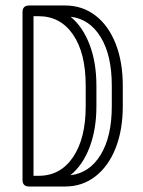

<svg xmlns="http://www.w3.org/2000/svg" viewBox="-20 -679 520 699"><path d="M217 -659Q280 -659 327.5 -622.5Q375 -586 401 -520Q427 -454 427 -367V-292Q427 -206 401 -140Q375 -74 327.5 -37Q280 0 217 0H86Q62 0 62 -24V-635Q62 -659 86 -659ZM102 -620V-39H121Q200 -39 246 -107Q292 -175 292 -292V-367Q292 -486 246 -553Q200 -620 121 -620ZM331 -292Q331 -208 306 -142.5Q281 -77 236 -41Q306 -49 346.5 -115.5Q387 -182 387 -292V-367Q387 -478 346.5 -544Q306 -610 237 -618Q281 -582 306 -517Q331 -452 331 -367Z"/></svg>

Font: Libertine Sup Light
Style: Regular
Weight: 300
Designer: Bastien Sozeau
Foundry: NBR — Bastien Sozeau
Version: Version 2.003; ttfautohint (v1.8.4.7-5d5b);gftools[0.9.33]